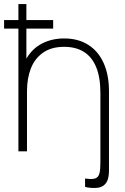

<svg xmlns="http://www.w3.org/2000/svg" viewBox="-20 -740 613 939"><path d="M396 174V133L409 134.5Q436 137.5 449 131.2Q462 125 466.5 107.5Q471 90 471 55V-286Q471 -362 450.2 -412Q429.5 -462 390 -486.5Q350.5 -511 294 -511Q231 -511 190.2 -482.2Q149.5 -453.5 130.8 -404.8Q112 -356 112 -295V0H70V-600H0V-642H70V-720H109V-642H240V-600H109V-453Q138 -503 186.2 -527.5Q234.5 -552 294 -552Q362 -552 411.2 -521Q460.5 -490 486.8 -431.8Q513 -373.5 513 -294V95Q513 134.5 499.2 154.2Q485.5 174 460 178Q446.5 180 427.8 179Q409 178 396 174Z"/></svg>

Font: Tap Sans
Style: Regular
Weight: 400
Designer: Tap Payments
Foundry: Tap Payments
Version: Version 1.001;Glyphs 3.1.2 (3151)